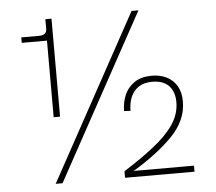

<svg xmlns="http://www.w3.org/2000/svg" viewBox="-50 -753 911 808"><g transform="rotate(-5 405.0 -348.5)"><path d="M182 0H153L534.5 -697H563.5ZM196 -280H169V-603.5H62.5V-626.5H137.5Q170 -626.5 170 -653V-694H196ZM739.5 0H446V-27.5Q519.5 -74 574 -116.8Q628.5 -159.5 658.8 -203.8Q689 -248 689 -299Q689 -325.5 679.2 -346.8Q669.5 -368 648.8 -380.2Q628 -392.5 595.5 -392.5Q560 -392.5 537.5 -377.5Q515 -362.5 504.2 -336.8Q493.5 -311 493.5 -278.5L466.5 -280Q466.5 -318 480.5 -349.2Q494.5 -380.5 523 -399.2Q551.5 -418 595.5 -418Q630 -418 657.2 -404.8Q684.5 -391.5 700.5 -365Q716.5 -338.5 716.5 -298.5Q716.5 -220 653.5 -154.5Q590 -89 488 -27.5L482.5 -25.5H739.5Z"/></g></svg>

Font: Acari Sans Neue Light
Style: Regular
Weight: 300
Designer: Alfredo Marco Pradil (font), Cristiano Sobral (main changes)
Foundry: Hanken Design Co. (font), Cristiano Sobral (main changes)
Version: Version 2.459;March 19, 2022;FontCreator 14.0.0.2808 64-bit;